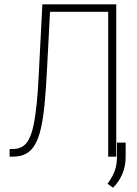

<svg xmlns="http://www.w3.org/2000/svg" viewBox="-20 -731 639 896"><path d="M495.1 -710.9V-675.8H191.4V-710.9ZM522.5 -710.9V0H484.9V-710.9ZM177.7 -710.9H215.3L198.7 -394.5Q194.3 -309.6 188 -244.4Q181.6 -179.2 171.1 -132.8Q160.6 -86.4 143.8 -57.1Q127 -27.8 101.8 -13.9Q76.7 0 41 0H24.9V-35.6H40Q64.9 -35.6 83.3 -46.1Q101.6 -56.6 114.5 -80.3Q127.4 -104 136.2 -145.3Q145 -186.5 151.4 -248.5Q157.7 -310.5 161.6 -397.5ZM566.4 -65.4V0Q566.4 45.4 550.3 82.3Q534.2 119.1 507.3 145L481.9 126.5Q496.6 106.4 506.3 87.4Q516.1 68.4 521 47.6Q525.9 26.9 525.9 1.5V-65.4Z"/></svg>

Font: Roboto Condensed ExtraLight
Style: Regular
Weight: 250
Designer: Christian Robertson
Foundry: Google
Version: Version 3.008; 2023